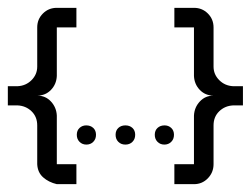

<svg xmlns="http://www.w3.org/2000/svg" viewBox="-20 -600 640 490"><path d="M125 -580H175V-530H125V-406Q124 -385 110 -370.5Q96 -356 75 -356Q96 -356 110 -341Q124 -326 125 -305V-181H175V-130H125Q104 -135 90 -147.5Q76 -160 75 -181V-280Q75 -302 60.5 -316Q46 -330 25 -331H0V-380H25Q46 -381 60.5 -395.5Q75 -410 75 -430V-530Q75 -551 89.5 -565.5Q104 -580 125 -580ZM475 -580Q496 -580 510.5 -565.5Q525 -551 525 -530V-430Q525 -410 539.5 -395.5Q554 -381 575 -380H600V-331H575Q554 -330 539.5 -316Q525 -302 525 -280V-181Q525 -160 510.5 -145Q496 -130 475 -130H425V-181H475V-305Q476 -326 490 -341Q504 -356 525 -356Q504 -356 490 -370.5Q476 -385 475 -406V-530H425V-580ZM300 -280Q311 -280 318 -273.5Q325 -267 325 -256Q325 -245 318 -238Q311 -231 300 -231Q289 -231 282 -238Q275 -245 275 -256Q275 -267 282 -273.5Q289 -280 300 -280ZM200 -280Q211 -280 218 -273.5Q225 -267 225 -256Q225 -245 218 -238Q211 -231 200.5 -231Q190 -231 183 -238Q176 -245 176 -256Q176 -267 183 -273.5Q190 -280 200 -280ZM400 -280Q410 -280 417 -273.5Q424 -267 424 -256Q424 -245 417 -238Q410 -231 399.5 -231Q389 -231 382 -238Q375 -245 375 -256Q375 -267 382 -273.5Q389 -280 400 -280Z"/></svg>

Font: SauceCodePro Nerd Font Mono
Style: Regular
Weight: 500
Monospace: yes
Designer: Paul D. Hunt, Teo Tuominen
Foundry: Adobe Systems Incorporated
Version: Version 2.030;PS 1.000;hotconv 16.6.51;makeotf.lib2.5.65220;